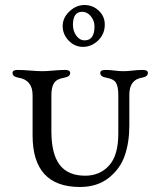

<svg xmlns="http://www.w3.org/2000/svg" viewBox="-20 -732 640 766"><path d="M271 -633Q271 -608 284.5 -589.5Q298 -571 318 -571Q357 -571 357 -627Q357 -649 342.5 -667Q328 -685 308 -685Q271 -685 271 -633ZM398 -634Q398 -596 371.5 -570.5Q345 -545 311 -545Q278 -545 254 -570Q230 -595 230 -628Q230 -661 257 -686.5Q284 -712 317 -712Q350 -712 374 -689.5Q398 -667 398 -634ZM496 -354V-231Q496 -165 478 -112Q460 -59 414 -22.5Q368 14 299 14Q110 14 110 -192V-352Q110 -413 54 -422Q30 -426 30 -441Q30 -453 50 -453Q70 -453 100.5 -450.5Q131 -448 149 -448Q166 -448 193 -450.5Q220 -453 240 -453Q260 -453 260 -441Q260 -426 236 -422Q206 -417 195.5 -400.5Q185 -384 185 -352V-209Q185 -118 218 -74.5Q251 -31 320 -31Q378 -31 415 -71.5Q452 -112 452 -199V-352Q452 -386 443 -401.5Q434 -417 404 -422Q380 -426 380 -441Q380 -453 400 -453Q420 -453 437 -450.5Q454 -448 472 -448Q489 -448 509.5 -450.5Q530 -453 550 -453Q570 -453 570 -441Q570 -426 546 -422Q496 -414 496 -354Z"/></svg>

Font: EB Garamond SC 12
Style: Regular
Weight: 400
Version: Version 0.016 ; ttfautohint (v0.97) -l 8 -r 50 -G 200 -x 0 -